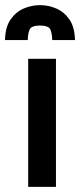

<svg xmlns="http://www.w3.org/2000/svg" viewBox="-43 -729 313 749"><path d="M66.9 0V-499.5H175.3V0ZM-23.4 -572.8Q-22.5 -622.6 -2.2 -652.3Q18.1 -682.1 49.1 -695.6Q80.1 -709 112.8 -709Q146 -709 177 -695.6Q208 -682.1 228.3 -652.3Q248.5 -622.6 249.5 -572.8H160.6Q160.6 -595.2 154.1 -612.3Q147.5 -629.4 112.8 -629.4Q78.6 -629.4 72 -612.3Q65.4 -595.2 65.4 -572.8Z"/></svg>

Font: Pontano Sans
Style: Bold
Weight: 700
Designer: Vernon Adams
Foundry: Vernon Adams
Version: Version 2.001